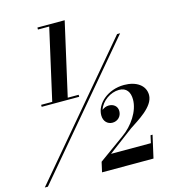

<svg xmlns="http://www.w3.org/2000/svg" viewBox="-147 -908 981 1112"><g transform="rotate(-15 344.0 -352.5)"><path d="M86.5 -368V-356H311.5V-368H246L345 -806H181.5V-794H249L153 -368ZM617.5 -650 -17 100H1.5L635.5 -650ZM634.5 101 665 -34H653L643 11H404L554 -101.5C601.5 -134 705 -191 705 -261.5C705 -320 652 -355 579.5 -355C482.5 -355 407 -289 407 -219C407 -182 431 -161 459.5 -161C491 -161 514.5 -184.5 514.5 -216C514.5 -246 491.5 -263 463.5 -263C448.5 -263 433.5 -257 422.5 -247.5C438.5 -298 494 -335 544 -335C589.5 -335 608.5 -304 608.5 -260C608.5 -190.5 556.5 -114.5 494 -70.5L339.5 41L326 101Z"/></g></svg>

Font: Bodoni* 11pt
Style: Bold Italic
Weight: 700
Italic angle: -13°
Version: Version 2.3